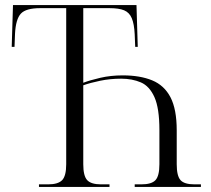

<svg xmlns="http://www.w3.org/2000/svg" viewBox="-20 -734 829 754"><path d="M133 0V-10H169Q208 -10 224 -26.5Q240 -43 240 -89V-702H138Q82 -702 62 -680.5Q42 -659 39 -602L37 -550H26L31 -714H516L521 -550H511L509 -599Q507 -640 497.5 -662.5Q488 -685 467.5 -693.5Q447 -702 410 -702H307V-409Q333 -419 374 -428.5Q415 -438 462 -438Q530 -438 577.5 -418.5Q625 -399 649.5 -352Q674 -305 674 -222V-89Q674 -43 689 -26.5Q704 -10 744 -10H769V0H509V-10H535Q575 -10 590.5 -26.5Q606 -43 606 -89V-223Q606 -309 586.5 -352.5Q567 -396 533 -410.5Q499 -425 456 -425Q413 -425 374 -417Q335 -409 307 -399V-89Q307 -43 322.5 -26.5Q338 -10 377 -10H410V0Z"/></svg>

Font: Noto Serif Display Light
Style: Regular
Weight: 300
Designer: Monotype Design Team
Foundry: Monotype Imaging Inc.
Version: Version 2.009